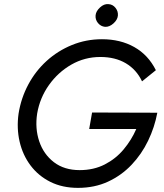

<svg xmlns="http://www.w3.org/2000/svg" viewBox="-20 -900 792 930"><path d="M412 -275H640Q617 -222 579 -176.5Q541 -131 487.5 -103.5Q434 -76 366 -76Q291 -76 241 -114.5Q191 -153 170 -215.5Q149 -278 160 -350Q173 -426 217 -488Q261 -550 325.5 -587Q390 -624 466 -624Q538 -624 589.5 -593.5Q641 -563 668 -506L735 -560Q698 -634 630.5 -672Q563 -710 474 -710Q397 -710 328.5 -682Q260 -654 206 -605Q152 -556 117 -490.5Q82 -425 70 -350Q60 -279 75 -214Q90 -149 128 -98.5Q166 -48 224 -19Q282 10 358 10Q438 10 503 -20Q568 -50 617 -101.5Q666 -153 697.5 -218.5Q729 -284 742 -354L426 -355ZM443 -826Q441 -805 454.5 -788.5Q468 -772 489 -770Q510 -769 529.5 -786.5Q549 -804 551 -824Q553 -845 539.5 -862Q526 -879 505 -880Q484 -882 464.5 -864Q445 -846 443 -826Z"/></svg>

Font: Jost* 400 Book Italic
Style: Italic
Weight: 400
Italic angle: -10°
Version: Version 3.200; ttfautohint (v0.97) -l 8 -r 50 -G 200 -x 14 -